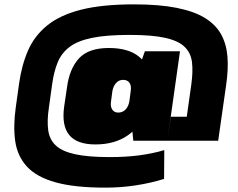

<svg xmlns="http://www.w3.org/2000/svg" viewBox="-20 -775 1090 880"><path d="M463 85Q321 85 234 60.5Q147 36 103.5 -11.5Q60 -59 50 -126.5Q40 -194 52 -281L67 -389Q79 -476 108.5 -543.5Q138 -611 196.5 -658.5Q255 -706 351.5 -730.5Q448 -755 594 -755Q710 -755 790 -739Q870 -723 919.5 -692.5Q969 -662 993.5 -617.5Q1018 -573 1022.5 -515.5Q1027 -458 1017 -389L980 -130H747L763 -240H836L857 -389Q865 -447 860 -489.5Q855 -532 826.5 -560Q798 -588 737.5 -601.5Q677 -615 574 -615Q468 -615 402 -601.5Q336 -588 299 -560Q262 -532 244.5 -489.5Q227 -447 219 -389L204 -281Q195 -221 201 -178Q207 -135 236 -108Q265 -81 324.5 -68Q384 -55 483 -55Q557 -55 618 -63Q679 -71 733 -87L732 45Q671 64 603 74.5Q535 85 463 85ZM417 -113Q333 -113 297.5 -156Q262 -199 274 -286L287 -374Q298 -459 341.5 -507Q385 -555 479 -555Q569 -555 617.5 -515Q666 -475 657 -410L636 -266Q627 -198 567 -155.5Q507 -113 417 -113ZM522 -259Q542 -259 555.5 -273Q569 -287 573 -311L579 -357Q583 -382 573.5 -395.5Q564 -409 544 -409Q525 -409 512 -394.5Q499 -380 495 -357L489 -311Q485 -288 494 -273.5Q503 -259 522 -259ZM573 -311 579 -357 644 -540H805L747 -130H591Z"/></svg>

Font: Pathway Extreme 28pt Black
Style: Italic
Weight: 900
Italic angle: -8°
Designer: Eduardo Rodriguez Tunni
Foundry: Eduardo Rodriguez Tunni
Version: Version 1.001;gftools[0.9.26]